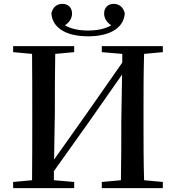

<svg xmlns="http://www.w3.org/2000/svg" viewBox="-20 -974 911 994"><path d="M436 -786C553 -786 622 -832 626 -906C617 -939 596 -954 568 -954C540 -954 519 -935 519 -904C519 -879 533 -858 556 -843C525 -825 486 -816 436 -816C386 -816 347 -825 316 -843C339 -858 353 -879 353 -904C353 -935 332 -954 304 -954C275 -954 255 -939 246 -906C250 -832 319 -786 436 -786ZM507 -704 613 -695V-650L430 -388L260 -148L264 -393C264 -494 264 -596 266 -695L364 -704V-735H48V-704L146 -695C147 -595 147 -495 147 -393V-342C147 -241 147 -140 146 -41L48 -32V0H364V-32L259 -41V-88L435 -335L612 -588L608 -348C608 -242 608 -140 606 -41L507 -32V0H823V-32L726 -41C723 -141 723 -242 723 -342V-393C723 -494 723 -596 726 -695L823 -704V-735H507Z"/></svg>

Font: Noto Serif CJK JP SemiBold
Style: Regular
Weight: 600
Designer: Ryoko NISHIZUKA 西塚涼子 (kana & ideographs); Frank Grießhammer (Latin, Greek & Cyrillic); Wenlong ZHANG 张文龙 (bopomofo); San
Foundry: Adobe
Version: Version 2.001;hotconv 1.1.0;makeotfexe 2.6.0